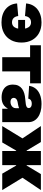

<svg xmlns="http://www.w3.org/2000/svg" viewBox="1013 -1597 595 2661"><g transform="rotate(90 1310.5 -266.5)"><path d="M289.6 10.3Q232.4 10.3 185.5 -4.9Q138.7 -20 104.5 -48.6Q70.3 -77.1 50.5 -116.9Q30.8 -156.7 27.8 -206.1L202.1 -221.7Q204.6 -201.7 211.4 -185.5Q218.3 -169.4 229.5 -158.2Q240.7 -147 255.9 -141.1Q271 -135.3 289.6 -135.3Q319.3 -135.3 339.6 -150.9Q359.9 -166.5 370.4 -196Q380.9 -225.6 380.9 -267.6Q380.9 -309.1 370.4 -338.4Q359.9 -367.7 339.6 -383.3Q319.3 -398.9 289.6 -398.9Q271 -398.9 256.1 -393.3Q241.2 -387.7 230 -376.7Q218.8 -365.7 211.9 -350.3Q205.1 -335 202.1 -315.4L27.8 -330.6Q31.7 -378.9 51.8 -418.2Q71.8 -457.5 106 -485.6Q140.1 -513.7 186.8 -529.1Q233.4 -544.4 289.6 -544.4Q376.5 -544.4 439.2 -509.5Q502 -474.6 535.9 -412.1Q569.8 -349.6 569.8 -267.1Q569.8 -184.1 535.9 -121.6Q502 -59.1 439.2 -24.4Q376.5 10.3 289.6 10.3ZM383.8 -220.7H256.3V-316.4H383.8Z M772.9 0V-386.2H606.9V-535.6H1135.3V-386.2H969.2V0Z M1329.6 8.8Q1277.3 8.8 1237.3 -8.3Q1197.3 -25.4 1174.8 -60.1Q1152.3 -94.7 1152.3 -147.9Q1152.3 -192.4 1167.5 -223.4Q1182.6 -254.4 1210 -274.4Q1237.3 -294.4 1273.4 -305.2Q1309.6 -315.9 1352.1 -318.8Q1397.5 -321.8 1425 -326.9Q1452.6 -332 1465.1 -341.3Q1477.5 -350.6 1477.5 -365.7V-367.7Q1477.5 -380.9 1470 -390.1Q1462.4 -399.4 1449 -404.3Q1435.5 -409.2 1417 -409.2Q1398.4 -409.2 1383.5 -403.8Q1368.7 -398.4 1359.4 -387.7Q1350.1 -377 1347.2 -360.8L1169.9 -372.6Q1176.8 -422.9 1206.5 -461.4Q1236.3 -500 1290.3 -522.2Q1344.2 -544.4 1421.4 -544.4Q1480 -544.4 1526.6 -531.2Q1573.2 -518.1 1606 -493.9Q1638.7 -469.7 1655.8 -436.8Q1672.9 -403.8 1672.9 -364.3V0H1486.8V-75.7H1483.9Q1466.8 -44.9 1444.1 -26.4Q1421.4 -7.8 1392.8 0.5Q1364.3 8.8 1329.6 8.8ZM1393.1 -114.3Q1415 -114.3 1434.8 -123Q1454.6 -131.8 1467 -148.7Q1479.5 -165.5 1479.5 -189.9V-233.4Q1471.7 -230.5 1463.1 -227.8Q1454.6 -225.1 1444.8 -222.7Q1435.1 -220.2 1424.3 -218.3Q1413.6 -216.3 1401.4 -214.4Q1379.4 -210.9 1365 -203.1Q1350.6 -195.3 1343.5 -184.3Q1336.4 -173.3 1336.4 -159.7Q1336.4 -145 1343.8 -134.8Q1351.1 -124.5 1363.8 -119.4Q1376.5 -114.3 1393.1 -114.3Z M1727.1 0 1897.9 -280.3 1727.1 -535.6H1948.7L2066.4 -338.4H2072.8V-535.6H2268.6V-338.4H2274.9L2392.6 -535.6H2614.3L2443.4 -280.3L2614.3 0H2386.7L2274.4 -192.9H2268.6V0H2072.8V-192.9H2066.9L1954.6 0Z"/></g></svg>

Font: Inter 20pt Black
Style: Regular
Weight: 900
Version: Version 4.001;git-66647c0bb